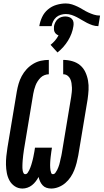

<svg xmlns="http://www.w3.org/2000/svg" viewBox="-20 -1081 598 1109"><path d="M276 8Q261 8 248 3.5Q235 -1 226 -11Q217 -21 211.5 -33Q206 -45 203 -59Q196 -46 186.5 -33.5Q177 -21 165 -11.5Q153 -2 138.5 3Q124 8 110 8Q85 8 65.5 -5Q46 -18 35 -38Q24 -58 19.5 -81.5Q15 -105 14.5 -129.5Q14 -154 16.5 -178.5Q19 -203 23 -228L77 -552Q81 -575 87.5 -597.5Q94 -620 105.5 -641.5Q117 -663 133.5 -681Q150 -699 171.5 -712Q193 -725 216 -730Q239 -735 262 -735V-652Q250 -652 237 -647Q224 -642 214.5 -632.5Q205 -623 197.5 -611.5Q190 -600 185.5 -588Q181 -576 177.5 -563.5Q174 -551 172 -539L118 -214Q117 -206 116 -199Q115 -192 114 -184.5Q113 -177 112.5 -169.5Q112 -162 111 -154.5Q110 -147 110 -139.5Q110 -132 109.5 -125Q109 -118 109.5 -110.5Q110 -103 111 -96Q112 -89 115.5 -82Q119 -75 126 -75Q134 -75 139.5 -82.5Q145 -90 148.5 -97.5Q152 -105 155 -112.5Q158 -120 160.5 -128Q163 -136 165 -143.5Q167 -151 169 -158.5Q171 -166 172.5 -174Q174 -182 175.5 -189.5Q177 -197 178.5 -205Q180 -213 181 -221L182 -228H280L279 -221Q278 -213 276.5 -205Q275 -197 274.5 -189.5Q274 -182 272.5 -174Q271 -166 271 -158.5Q271 -151 270 -143Q269 -135 269.5 -127.5Q270 -120 270 -112.5Q270 -105 271.5 -97.5Q273 -90 275.5 -82.5Q278 -75 286 -75Q294 -75 300 -83Q306 -91 310 -99Q314 -107 317 -115Q320 -123 322.5 -131Q325 -139 326.5 -147Q328 -155 330 -163.5Q332 -172 334 -180Q336 -188 337 -196L391 -521Q393 -535 394.5 -548.5Q396 -562 395.5 -575Q395 -588 393 -601Q391 -614 385.5 -625.5Q380 -637 369.5 -644.5Q359 -652 345 -652V-735Q372 -735 398 -727.5Q424 -720 443 -704Q462 -688 473 -664.5Q484 -641 488.5 -615Q493 -589 491.5 -562Q490 -535 486 -507L432 -183Q428 -161 422.5 -140Q417 -119 409 -98.5Q401 -78 388 -58.5Q375 -39 357.5 -24Q340 -9 318.5 -0.5Q297 8 276 8ZM207 -930Q211 -956 223 -982Q235 -1008 257 -1026.5Q279 -1045 306.5 -1053Q334 -1061 360 -1061Q379 -1061 396 -1055.5Q413 -1050 428.5 -1042.5Q444 -1035 458.5 -1026Q473 -1017 489 -1009.5Q505 -1002 522 -996.5Q539 -991 558 -991L548 -930Q530 -930 514 -935.5Q498 -941 483 -948.5Q468 -956 453.5 -965Q439 -974 424.5 -981.5Q410 -989 394 -994.5Q378 -1000 360 -1000Q346 -1000 331 -995.5Q316 -991 305 -981.5Q294 -972 287 -958Q280 -944 278 -930ZM312 -778 272 -822Q286 -833 298 -847Q310 -861 318 -877Q311 -879 304.5 -884.5Q298 -890 295 -897Q292 -904 291.5 -912.5Q291 -921 292 -930Q294 -941 299.5 -952Q305 -963 314 -971Q323 -979 334.5 -982.5Q346 -986 357 -986Q368 -986 378.5 -982.5Q389 -979 396 -971Q403 -963 404.5 -952Q406 -941 404 -930Q401 -909 393 -887.5Q385 -866 373 -846.5Q361 -827 345.5 -809.5Q330 -792 312 -778Z"/></svg>

Font: Iosevka Oblique
Style: Bold
Weight: 700
Italic angle: -9°
Monospace: yes
Designer: Belleve Invis
Foundry: Belleve Invis
Version: Version 32.5.0; ttfautohint (v1.8.4)